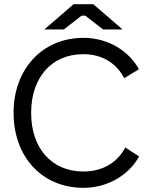

<svg xmlns="http://www.w3.org/2000/svg" viewBox="-20 -890 713 918"><path d="M192 -749H285L370 -815H388L473 -749H566L426 -870H332ZM378 8H379C499 8 599 -57 645 -142L579 -185C542 -114 472 -70 379 -70C225 -70 129 -184 129 -348V-352C129 -516 224 -631 378 -631C470 -631 537 -587 574 -516L644 -559C598 -644 500 -709 379 -709C181 -709 45 -558 45 -352V-349C45 -143 179 8 378 8Z"/></svg>

Font: Fixel Display Regular
Style: Regular
Weight: 400
Designer: AlfaBravo + MacPaw
Foundry: Kyrylo Tkachov, Marchela Mozhyna, Serhii Makarenko, Maria Weinstein, Zakhar Kryvoshyya
Version: Version 1.211